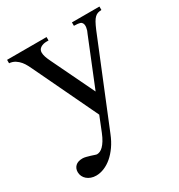

<svg xmlns="http://www.w3.org/2000/svg" viewBox="-160 -555 820 880"><g transform="rotate(-30 250.0 -115.0)"><path d="M494.6 -429.2Q483.9 -428.7 475.6 -426.3Q467.3 -423.8 459.7 -416.7Q452.1 -409.7 444.8 -396.7Q437.5 -383.8 428.2 -361.8L246.1 84.5Q233.4 116.2 216.1 140.9Q198.7 165.5 179 182.4Q159.2 199.2 137.7 208Q116.2 216.8 95.2 216.8Q80.6 216.8 68.4 212.4Q56.2 208 47.4 200.4Q38.6 192.9 33.7 182.6Q28.8 172.4 28.8 160.6Q28.8 141.1 41.5 128.9Q54.2 116.7 79.1 116.7Q86.9 116.7 97.4 119.4Q107.9 122.1 118.2 125.2Q128.4 128.4 136.2 131.1Q144 133.8 147 133.8Q154.8 133.8 163.1 130.1Q171.4 126.5 179.9 117.9Q188.5 109.4 197.3 95.2Q206.1 81.1 214.8 59.6L246.1 -18.6L85.4 -355.5Q81.1 -364.3 75 -376.2Q68.8 -388.2 59.6 -399.4Q50.3 -410.6 37.1 -419.2Q23.9 -427.7 5.9 -429.2V-447.3H214.8V-429.2H204.1Q186 -429.2 172.9 -420.9Q159.7 -412.6 159.7 -396.5Q159.7 -386.2 163.8 -373.5Q168 -360.8 176.3 -343.8L284.7 -118.7L384.8 -365.7Q392.1 -379.4 394.3 -394.8Q396.5 -410.2 390.6 -418.5Q389.2 -420.4 387.2 -422.4Q385.3 -424.3 380.9 -425.8Q376.5 -427.2 368.9 -428.2Q361.3 -429.2 349.1 -429.2V-447.3H494.6Z"/></g></svg>

Font: Doulos SIL Afr
Style: Regular
Weight: 400
Designer: Walt Agee, Victor Gaultney, Peter Martin, Debbi Hosken, Becca Hirsbrunner
Foundry: SIL International
Version: Version 5.000